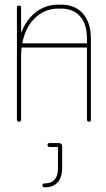

<svg xmlns="http://www.w3.org/2000/svg" viewBox="-20 -525 457 828"><path d="M71 -9Q71 0 62 0Q53 0 53 -9V-493Q53 -501 62 -501Q71 -501 71 -493V-382Q92 -439 134 -472Q176 -505 232 -505H243Q304 -505 338 -466Q372 -427 372 -358V-9Q372 0 364 0Q355 0 355 -9V-320H73Q71 -300 71 -278ZM232 -488Q173 -488 131 -447.5Q89 -407 76 -338H355V-358Q355 -421 325.5 -454.5Q296 -488 243 -488ZM172 283Q163 283 163 274Q163 266 172 266Q230 266 230 201V109H194Q185 109 185 100Q185 92 194 92H233Q248 92 248 107V201Q248 240 228.5 261.5Q209 283 172 283Z"/></svg>

Font: Libertine Sup Thin
Style: Regular
Weight: 100
Designer: Bastien Sozeau
Foundry: NBR — Bastien Sozeau
Version: Version 2.003; ttfautohint (v1.8.4.7-5d5b);gftools[0.9.33]